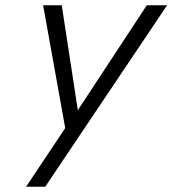

<svg xmlns="http://www.w3.org/2000/svg" viewBox="-20 -710 655 730"><path d="M79.1 0 228 -223.1 144 -689.9H214.8L275.9 -291L538.1 -689.9H615.2L151.9 0Z"/></svg>

Font: HK Grotesk Light Italic
Style: Regular
Weight: 300
Italic angle: -13°
Designer: Alfredo Marco Pradil and Stefan Peev
Foundry: Hanken Design Co.
Version: Version 1.000;PS 001.000;hotconv 1.0.88;makeotf.lib2.5.64775